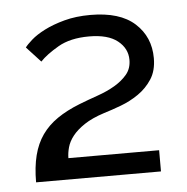

<svg xmlns="http://www.w3.org/2000/svg" viewBox="-39 -849 474 487"><g transform="rotate(-5 198.0 -605.5)"><path d="M34 -400Q34 -439 41.5 -468.5Q49 -498 64.5 -520Q80 -542 104 -558.5Q128 -575 161 -588Q184 -597 208.5 -605.5Q233 -614 252.5 -625.5Q272 -637 284.5 -652Q297 -667 297 -689Q297 -718 272.5 -737.5Q248 -757 200 -757Q152 -757 121 -739Q90 -721 74 -704L38 -743Q43 -750 56 -761.5Q69 -773 90.5 -784Q112 -795 141.5 -803Q171 -811 208 -811Q283 -811 321 -776.5Q359 -742 359 -688Q359 -656 345 -634.5Q331 -613 310 -598.5Q289 -584 265 -575Q241 -566 221 -560Q190 -550 170.5 -537Q151 -524 140 -510Q129 -496 125 -481.5Q121 -467 121 -454H352V-400Z"/></g></svg>

Font: Boldmen Medium
Style: Regular
Weight: 400
Designer: Matt McInerney, Pablo Impallari, Rodrigo Fuenzalida
Foundry: LIVING CONCEPT
Version: Version 1.000